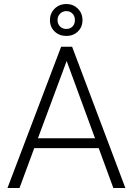

<svg xmlns="http://www.w3.org/2000/svg" viewBox="-20 -946 669 966"><path d="M476.6 -200.7H152.3L78.1 0H17.6L287.6 -710.9H342.8L610.8 0H550.3ZM170.9 -250.5H458L315.4 -639.2ZM231.4 -844.7Q231.4 -879.4 255.1 -902.6Q278.8 -925.8 314 -925.8Q348.1 -925.8 371.6 -902.6Q395 -879.4 395 -844.7Q395 -809.6 371.6 -787.4Q348.1 -765.1 314 -765.1Q278.8 -765.1 255.1 -787.4Q231.4 -809.6 231.4 -844.7ZM269.5 -844.7Q269.5 -825.2 282.2 -812.7Q294.9 -800.3 314 -800.3Q332.5 -800.3 344.7 -812.5Q356.9 -824.7 356.9 -844.7Q356.9 -864.7 344.7 -877.4Q332.5 -890.1 314 -890.1Q294.9 -890.1 282.2 -877.2Q269.5 -864.3 269.5 -844.7Z"/></svg>

Font: Franko
Style: Light
Weight: 300
Designer: Google
Version: Version 1.200310; 2013